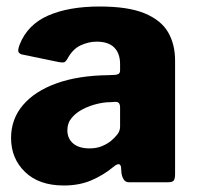

<svg xmlns="http://www.w3.org/2000/svg" viewBox="-20 -560 608 590"><path d="M327 -46Q298 -22 261 -6Q224 10 176 10Q100 10 57 -31.5Q14 -73 14 -136Q14 -194 50.5 -237Q87 -280 154 -304Q221 -328 313 -329L334 -330Q338 -330 343.5 -332.5Q349 -335 349 -344V-363Q349 -396 331 -414Q313 -432 277 -432Q252 -432 227.5 -420.5Q203 -409 187 -379Q183 -372 179 -369.5Q175 -367 162 -369L46 -393Q40 -395 37 -400Q34 -405 40 -422Q64 -484 127.5 -512Q191 -540 286 -540Q374 -540 424.5 -519Q475 -498 496.5 -461Q518 -424 518 -374V-25Q518 -11 514 -5.5Q510 0 497 0H376Q365 0 359.5 -9.5Q354 -19 353 -31L352 -46Q349 -65 327 -46ZM349 -230Q349 -248 334 -247L318 -246Q300 -246 277.5 -240.5Q255 -235 234.5 -224.5Q214 -214 200.5 -198Q187 -182 187 -160Q187 -134 205 -119Q223 -104 255 -104Q277 -104 293.5 -111Q310 -118 321 -127Q333 -137 341 -147.5Q349 -158 349 -171V-230Z"/></svg>

Font: Libre Franklin ExtraBold
Style: Regular
Weight: 800
Designer: Pablo Impallari, Rodrigo Fuenzalida, Nhung Nguyen
Foundry: Impallari Type
Version: Version 3.000